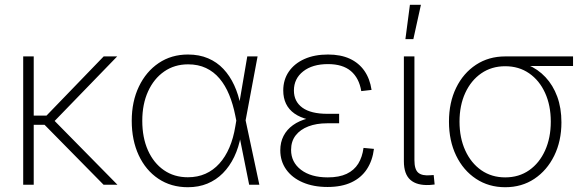

<svg xmlns="http://www.w3.org/2000/svg" viewBox="-20 -762 2403 792"><path d="M119.1 -529.3V0H75.7V-529.3ZM463.4 -529.3 189.9 -247.1H98.1V-285.2H171.9L407.7 -529.3ZM407.2 0 157.2 -253.9 189.5 -279.3 464.4 0Z M754.9 10.3Q685.5 10.3 633.3 -24.7Q581.1 -59.6 552.2 -121.6Q523.4 -183.6 523.4 -263.7Q523.4 -343.3 553 -405Q582.5 -466.8 634.8 -502Q687 -537.1 755.4 -537.1Q801.8 -537.1 838.4 -521.5Q875 -505.9 901.6 -477.5Q928.2 -449.2 946 -410.6Q963.9 -372.1 972.7 -325.2H986.8L992.7 -267.6L1049.8 0H1007.8L950.7 -284.7Q941.4 -332 925.3 -371.1Q909.2 -410.2 885.5 -438.2Q861.8 -466.3 829.6 -481.4Q797.4 -496.6 755.9 -496.6Q699.7 -496.6 657.2 -467Q614.7 -437.5 590.8 -385Q566.9 -332.5 566.9 -263.7Q566.9 -194.3 590.3 -141.8Q613.8 -89.4 656 -60.1Q698.2 -30.8 754.9 -30.8Q794.9 -30.8 827.4 -45.2Q859.9 -59.6 884.8 -87.2Q909.7 -114.7 926.3 -153.6Q942.9 -192.4 950.7 -240.7L1000 -529.3H1042.5L992.7 -263.2L987.3 -202.1H973.6Q964.8 -153.8 946 -114.7Q927.2 -75.7 899.4 -47.6Q871.6 -19.5 835.4 -4.6Q799.3 10.3 754.9 10.3Z M1331.1 9.3Q1272.5 9.3 1228.5 -9.8Q1184.6 -28.8 1160.4 -63Q1136.2 -97.2 1136.2 -142.1Q1136.2 -175.3 1149.7 -201.4Q1163.1 -227.5 1188.5 -245.8Q1213.9 -264.2 1251 -273.7Q1288.1 -283.2 1335 -283.2H1378.9V-253.4H1329.1Q1285.6 -253.4 1252.2 -240.7Q1218.8 -228 1199.7 -203.6Q1180.7 -179.2 1180.7 -143.6Q1180.7 -92.8 1221.7 -61.5Q1262.7 -30.3 1332 -30.3Q1378.9 -30.3 1409.9 -44.9Q1440.9 -59.6 1457.8 -86.9Q1474.6 -114.3 1479.5 -151.9L1522.5 -147.9Q1516.6 -99.6 1493.4 -64.2Q1470.2 -28.8 1429.7 -9.8Q1389.2 9.3 1331.1 9.3ZM1335 -260.3Q1288.1 -260.3 1252.9 -268.8Q1217.8 -277.3 1194.6 -293.7Q1171.4 -310.1 1159.9 -334Q1148.4 -357.9 1148.4 -388.7Q1148.4 -433.1 1171.4 -466.6Q1194.3 -500 1235.8 -518.6Q1277.3 -537.1 1333 -537.1Q1385.3 -537.1 1422.9 -519.8Q1460.4 -502.4 1483.2 -469.7Q1505.9 -437 1512.7 -391.1L1470.2 -386.2Q1461.4 -439.9 1427.5 -468.8Q1393.6 -497.6 1333 -497.6Q1268.6 -497.6 1230.5 -467.5Q1192.4 -437.5 1192.4 -388.7Q1192.4 -343.3 1227.3 -317.9Q1262.2 -292.5 1330.6 -292.5H1378.9V-260.3Z M1752.9 1Q1700.2 3.9 1673.1 -19.8Q1646 -43.5 1646 -96.7V-529.3H1689.5V-101.6Q1689.5 -63 1705.3 -49.6Q1721.2 -36.1 1755.4 -39.1Q1759.8 -39.6 1762.7 -39.6Q1765.6 -39.6 1769 -40L1772.9 -1Q1769 -0.5 1763.7 0Q1758.3 0.5 1752.9 1ZM1652.3 -600.6 1670.9 -742.2H1716.3L1685.1 -600.6Z M2064 10.3Q1996.1 10.3 1943.6 -24.4Q1891.1 -59.1 1861.6 -120.1Q1832 -181.2 1832 -260.3Q1832 -339.4 1861.6 -399.9Q1891.1 -460.4 1943.6 -494.9Q1996.1 -529.3 2064 -529.3H2343.8V-489.7H2131.3L2064 -488.8Q2007.8 -488.8 1965.3 -459.5Q1922.9 -430.2 1899.2 -378.7Q1875.5 -327.1 1875.5 -260.3Q1875.5 -193.4 1899.2 -141.4Q1922.9 -89.4 1965.3 -59.8Q2007.8 -30.3 2064 -30.3Q2120.6 -30.3 2162.8 -59.8Q2205.1 -89.4 2228.5 -141.4Q2252 -193.4 2252 -260.3Q2252 -327.1 2228.5 -378.7Q2205.1 -430.2 2162.8 -459.5Q2120.6 -488.8 2064 -488.8V-512.2Q2114.3 -512.2 2156.5 -494.6Q2198.7 -477.1 2230 -443.8Q2261.2 -410.6 2278.6 -363.5Q2295.9 -316.4 2295.9 -257.3Q2295.9 -180.2 2266.1 -119.6Q2236.3 -59.1 2184.3 -24.4Q2132.3 10.3 2064 10.3Z"/></svg>

Font: Inter 24pt ExtraLight
Style: Regular
Weight: 250
Designer: Rasmus Andersson
Foundry: rsms
Version: Version 4.001;git-66647c0bb